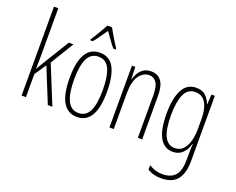

<svg xmlns="http://www.w3.org/2000/svg" viewBox="-149 -1084 1898 1543"><g transform="rotate(20 799.5 -312.0)"><path d="M107 -416Q107 -383 106.5 -354Q106 -325 105 -293H107Q116 -309 122.5 -321Q129 -333 138 -347L281 -580H321L199 -380L333 -51H294L174 -347L107 -248V-51H70V-811H107Z M705 -316Q705 -41 546 -41Q384 -41 384 -318Q384 -451 423.5 -520.5Q463 -590 545 -590Q630 -590 667.5 -517.5Q705 -445 705 -316ZM422 -318Q422 -199 452 -137Q482 -75 546 -75Q609 -75 638.5 -134Q668 -193 668 -317Q668 -429 640.5 -492.5Q613 -556 545 -556Q480 -556 451 -494.5Q422 -433 422 -318ZM565 -815Q578 -791 596 -760.5Q614 -730 630.5 -703.5Q647 -677 655 -665V-657H634Q613 -681 589.5 -714.5Q566 -748 545 -777Q526 -750 502 -715Q478 -680 458 -657H436V-665Q448 -682 464.5 -709Q481 -736 497.5 -764.5Q514 -793 526 -815Z M984 -590Q1040 -590 1070.5 -550Q1101 -510 1101 -424V-51H1064V-413Q1064 -489 1041.5 -522.5Q1019 -556 980 -556Q928 -556 893 -506.5Q858 -457 858 -356V-51H821V-580H850L853 -476H855Q863 -505 879 -531Q895 -557 920.5 -573.5Q946 -590 984 -590Z M1370 -590Q1422 -590 1451 -562Q1480 -534 1493 -496H1496L1501 -580H1530V-22Q1530 83 1486.5 137Q1443 191 1348 191Q1283 191 1232 160V122Q1261 139 1288 147.5Q1315 156 1348 156Q1420 156 1456.5 115Q1493 74 1493 -18V-59Q1493 -81 1493.5 -103Q1494 -125 1496 -155H1493Q1480 -105 1447.5 -73Q1415 -41 1364 -41Q1292 -41 1253 -108Q1214 -175 1214 -314Q1214 -444 1252 -517Q1290 -590 1370 -590ZM1374 -555Q1307 -555 1279.5 -489.5Q1252 -424 1252 -314Q1252 -191 1281.5 -133Q1311 -75 1369 -75Q1414 -75 1441 -104.5Q1468 -134 1480.5 -180.5Q1493 -227 1493 -277V-368Q1493 -421 1481 -463.5Q1469 -506 1442.5 -530.5Q1416 -555 1374 -555Z"/></g></svg>

Font: Noto Sans Tamil UI ExtraCondensed ExtraLight
Style: Regular
Weight: 200
Width: 2
Designer: Jelle Bosma - Monotype Design Team
Foundry: Monotype Imaging Inc.
Version: Version 2.004; ttfautohint (v1.8.4.7-5d5b)